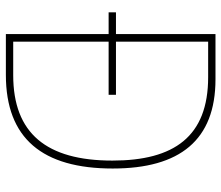

<svg xmlns="http://www.w3.org/2000/svg" viewBox="-70 -684 754 654"><g transform="rotate(90 307.0 -357.0)"><path d="M250 -714H96V-375H22V-350H96V0H235C452 0 554 -125 554 -364C554 -593 457 -714 250 -714ZM243 -689C445 -689 527 -573 527 -363C527 -138 434 -25 236 -25H122V-350H303V-375H122V-689Z"/></g></svg>

Font: Noto Sans Gujarati UI SemiCondensed Thin
Style: Regular
Weight: 100
Width: 4
Designer: Jelle Bosma - Monotype Design Team, Universal Thirst
Foundry: Monotype Imaging Inc.
Version: Version 2.106